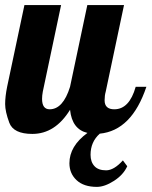

<svg xmlns="http://www.w3.org/2000/svg" viewBox="-28 -520 595 754"><path d="M420.9 -90.8Q480 -90.8 504.9 -179.2H546.9Q489.3 -7.3 363.8 4.9Q327.6 37.1 327.6 87.9Q327.6 115.7 342.8 132.3Q357.9 148.9 388.7 148.9Q419.4 148.9 454.6 109.9L471.7 132.8Q456.5 166.5 419.7 190.2Q382.8 213.9 352.5 213.9Q300.8 213.9 272.7 187.5Q244.6 161.1 244.6 121.1Q244.6 53.7 315.4 2Q254.9 -12.2 247.1 -88.9Q188.5 5.9 99.1 5.9Q24.9 5.9 8.5 -38.1Q-7.8 -82 -7.8 -111.3Q-7.8 -140.6 0 -179.2L67.9 -500H211.9L140.1 -160.2Q137.2 -144.5 137.2 -131.8Q137.2 -90.8 167 -90.8Q219.7 -90.8 247.1 -179.2L314.9 -500H459L387.2 -160.2Q382.8 -145 382.8 -126Q382.8 -90.8 420.9 -90.8Z"/></svg>

Font: Lobster-Regular
Style: Regular
Weight: 400
Designer: Pablo Impallari
Foundry: Pablo Impallari
Version: Version 1.007; ttfautohint (v1.1) -l 8 -r 50 -G 50 -x 14 -D 